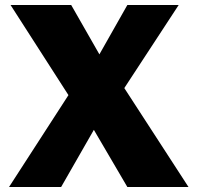

<svg xmlns="http://www.w3.org/2000/svg" viewBox="-20 -743 785 763"><path d="M729 0 474 -393 690 -723H486L375 -527L263 -723H22L252 -365L16 0H223L353 -227L486 0Z"/></svg>

Font: United Sans Black
Style: Regular
Weight: 900
Designer: Pablo Impallari, Rodrigo Fuenzalida (Modified by Dan O. Williams)
Version: Version 1.000;PS 001.000;hotconv 1.0.88;makeotf.lib2.5.64775